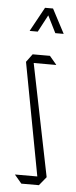

<svg xmlns="http://www.w3.org/2000/svg" viewBox="-51 -713 292 741"><g transform="rotate(5 95.0 -342.0)"><path d="M61 0 34 -32V-33H120L38 -470L61 -501H128L155 -469V-468H68L156 -34V-33L129 0ZM141 -590 108 -656 73 -590H42V-591L93 -684H123H124L173 -591V-590Z"/></g></svg>

Font: Foldit Thin ExtraLight
Style: Regular
Weight: 250
Version: Version 1.003